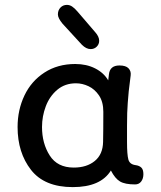

<svg xmlns="http://www.w3.org/2000/svg" viewBox="-20 -756 660 786"><path d="M567 -43Q567 -25 558 -13Q549 -1 533 -1Q492 -1 471.5 -13Q451 -25 434 -58Q392 10 278 10Q162 10 107 -60.5Q52 -131 52 -236Q52 -306 80 -365Q108 -424 162 -459Q216 -494 288 -494Q334 -494 369.5 -476Q405 -458 423 -427L426 -452Q430 -488 469 -488Q495 -488 506 -476.5Q517 -465 515 -448Q505 -373 503 -335Q500 -299 500 -241V-175Q500 -123 505.5 -103Q511 -83 535 -80Q550 -78 558.5 -70Q567 -62 567 -43ZM403 -298Q403 -339 385.5 -365Q368 -391 342.5 -403Q317 -415 291 -415Q246 -415 214.5 -388.5Q183 -362 167.5 -321Q152 -280 152 -236Q152 -169 183.5 -119.5Q215 -70 282 -70Q335 -70 368 -97Q401 -124 402 -175Q403 -220 403 -298ZM315 -573 236 -659Q217 -682 217 -697Q217 -714 227.5 -725Q238 -736 254 -736Q265 -736 275 -729.5Q285 -723 297 -709L370 -624Q386 -606 386 -589Q386 -575 376 -565Q366 -555 351 -555Q333 -555 315 -573Z"/></svg>

Font: Mali Medium
Style: Regular
Weight: 500
Version: Version 1.000; ttfautohint (v1.6)